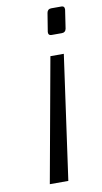

<svg xmlns="http://www.w3.org/2000/svg" viewBox="-85 -577 436 817"><g transform="rotate(-10 133.0 -168.0)"><path d="M255 -523V-520L243 -440Q240 -424 224 -424H180Q166 -424 166 -436V-440L179 -520Q182 -536 198 -536H242Q255 -536 255 -523ZM142 200H62L159 -336H217Z"/></g></svg>

Font: Exo
Style: Italic
Weight: 400
Italic angle: -9°
Designer: Natanael Gama
Foundry: Natanael Gama
Version: Version 1.500; ttfautohint (v1.6)